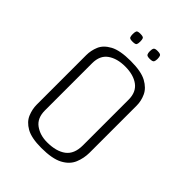

<svg xmlns="http://www.w3.org/2000/svg" viewBox="-177 -654 737 737"><g transform="rotate(45 191.5 -285.5)"><path d="M184 4Q130 4 102 -12Q74 -28 64 -52.5Q54 -77 54 -101V-370Q54 -395 64 -419Q74 -443 103.5 -459Q133 -475 191 -475Q248 -475 277 -459Q306 -443 317 -419Q328 -395 328 -370V-115Q328 -84 316.5 -56.5Q305 -29 274 -12.5Q243 4 184 4ZM184 -27Q234 -27 262 -48Q290 -69 290 -116V-364Q290 -405 263 -425Q236 -445 191 -445Q147 -445 119.5 -425.5Q92 -406 92 -364V-108Q92 -66 119 -46.5Q146 -27 184 -27ZM236 -532Q222 -532 219 -537.5Q216 -543 216 -553Q216 -564 219 -569.5Q222 -575 236 -575Q252 -575 255 -569.5Q258 -564 258 -553Q258 -543 255 -537.5Q252 -532 236 -532ZM143 -532Q128 -532 125.5 -537.5Q123 -543 123 -553Q123 -564 125.5 -569.5Q128 -575 143 -575Q159 -575 161.5 -569.5Q164 -564 164 -553Q164 -543 161.5 -537.5Q159 -532 143 -532Z"/></g></svg>

Font: Smooch Sans Thin Light
Style: Regular
Weight: 300
Version: Version 1.010